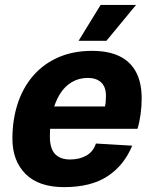

<svg xmlns="http://www.w3.org/2000/svg" viewBox="-20 -757 631 789"><path d="M243.4 12Q139 12 85 -42.2Q31 -96.4 31 -186.8Q31 -264.8 52.6 -330.9Q74.2 -397 116.2 -445.6Q158.2 -494.2 219.2 -521.1Q280.2 -548 358.6 -548Q425.2 -548 470.3 -526.4Q515.4 -504.8 538.8 -461.3Q562.2 -417.8 562.2 -352.8Q562.2 -319.4 557.6 -286.5Q553 -253.6 545 -227.6H163.6L183.2 -319.6H411.4Q413.4 -328 414.4 -338.4Q415.4 -348.8 415.4 -362.8Q415.4 -400.2 395.5 -418.5Q375.6 -436.8 341.2 -436.8Q304.4 -436.8 275.2 -419.6Q246 -402.4 226.1 -370.4Q206.2 -338.4 195.6 -293.9Q185 -249.4 185 -195.2Q185 -146.2 206.4 -123.9Q227.8 -101.6 268.2 -101.6Q306.4 -101.6 334.8 -117.6Q363.2 -133.6 374.2 -167.2L523.2 -158.4Q490.2 -77.8 422.1 -32.9Q354 12 243.4 12ZM303 -589.4 393.4 -736.6H539L417.4 -589.4Z"/></svg>

Font: Geist
Style: Italic
Weight: 400
Italic angle: -12°
Designer: Basement.studio, Andrés Briganti, Mateo Zaragoza
Foundry: Basement.studio, Vercel, Andrés Briganti, Guido Ferreyra, Mateo Zaragoza
Version: Version 1.500